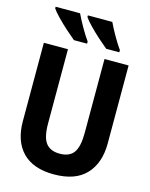

<svg xmlns="http://www.w3.org/2000/svg" viewBox="-136 -1020 873 1116"><g transform="rotate(15 300.0 -462.0)"><path d="M483 -774V-787Q462 -816 438 -858Q414 -900 398 -934H251V-924Q262 -907 290 -878Q318 -849 350 -820.5Q382 -792 404 -774ZM289 -774V-787Q268 -816 244 -858Q220 -900 204 -934H57V-924Q68 -907 96 -878Q124 -849 156 -820.5Q188 -792 210 -774ZM555 -244V-714H410V-269Q410 -187 384.5 -151Q359 -115 300 -115Q244 -115 217 -149.5Q190 -184 190 -268V-714H45V-243Q45 -122 109.5 -56Q174 10 298 10Q427 10 491 -58.5Q555 -127 555 -244Z"/></g></svg>

Font: Noto Sans Mono UI
Style: Bold
Weight: 700
Designer: Monotype Design team
Foundry: Monotype Imaging Inc.
Version: 1.000